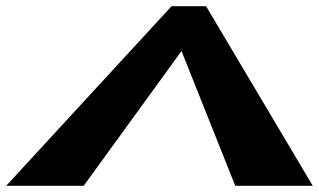

<svg xmlns="http://www.w3.org/2000/svg" viewBox="-36 -597 1025 617"><path d="M626.3 -577H515.3L-16 0H233L547.3 -433L720 0H969Z"/></svg>

Font: Hussar Milosc
Style: Obl
Weight: 700
Foundry: Cannot Into Space Fonts
Version: Version 1.02